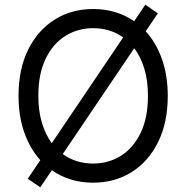

<svg xmlns="http://www.w3.org/2000/svg" viewBox="-20 -776 801 826"><path d="M153.4 29.8 99.4 -7.1 153.4 -87Q109.4 -135.7 84.5 -205.8Q59.7 -275.9 59.7 -363.6Q59.7 -478.7 101.2 -562.5Q142.8 -646.3 215.2 -691.8Q287.6 -737.2 380.7 -737.2Q480.8 -737.2 557.2 -684.7L605.1 -755.7L659.1 -718.8L606.9 -641.3Q651.3 -592.7 676.5 -522.4Q701.7 -452.1 701.7 -363.6Q701.7 -248.6 660.2 -164.8Q618.6 -81 546.2 -35.5Q473.7 9.9 380.7 9.9Q279.8 9.9 203.1 -43.7ZM202.8 -160.2 509.9 -615.1Q454.2 -654.8 380.7 -654.8Q314.6 -654.8 261.2 -621.4Q207.7 -588.1 176.3 -523.1Q144.9 -458.1 144.9 -363.6Q144.9 -298.7 160.3 -247.7Q175.8 -196.7 202.8 -160.2ZM380.7 -72.4Q446.7 -72.4 500.2 -105.8Q553.6 -139.2 585 -204.2Q616.5 -269.2 616.5 -363.6Q616.5 -429 600.9 -480.5Q585.2 -532 557.5 -568.5L250 -113.3Q306.5 -72.4 380.7 -72.4Z"/></svg>

Font: Linik Sans
Style: Regular
Weight: 400
Designer: Rasmus Andersson (font), Marc Monis (original base), Kil Hyung-jin (Pretendard portions), Cristiano Sobral (main changes
Foundry: rsms
Version: Version 3.018;May 31, 2022;FontCreator 14.0.0.2814 64-bit; t